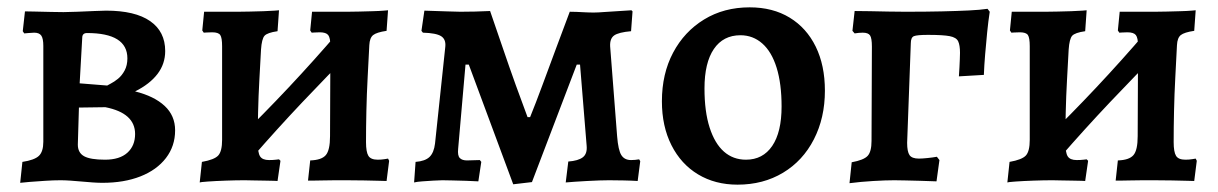

<svg xmlns="http://www.w3.org/2000/svg" viewBox="-20 -491 3319 523"><path d="M145 0Q126 0 103 1.5Q80 3 61 4.5Q42 6 35 7L41 -50Q74 -55 86 -66.5Q98 -78 98 -105V-366Q98 -386 92.5 -394Q87 -402 73 -402Q67 -402 57.5 -401Q48 -400 46 -400L42 -406L48 -460Q55 -460 75.5 -459.5Q96 -459 118.5 -458.5Q141 -458 153 -458Q166 -458 190.5 -459Q215 -460 237.5 -461Q260 -462 269 -462Q348 -462 389 -433.5Q430 -405 430 -352Q430 -317 409 -289.5Q388 -262 348 -242Q400 -229 428.5 -202.5Q457 -176 457 -136Q457 -93 432 -60.5Q407 -28 362.5 -10.5Q318 7 259 7Q248 7 233 6Q218 5 202.5 3.5Q187 2 171.5 1Q156 0 145 0ZM195 -198 192 -97Q192 -75 209 -65.5Q226 -56 266 -56Q306 -56 327 -75Q348 -94 348 -126Q348 -183 267 -199ZM197 -264 272 -258Q273 -259 282 -263.5Q291 -268 301.5 -276.5Q312 -285 319.5 -299Q327 -313 327 -332Q327 -401 217 -401Q204 -401 204 -388Z M668 -63 625 -109Q697 -179 766.5 -253Q836 -327 902 -404L945 -358Q873 -286 803.5 -212.5Q734 -139 668 -63ZM524 6 530 -50Q564 -56 574.5 -67.5Q585 -79 585 -110V-365Q585 -388 580 -395.5Q575 -403 558 -403Q551 -403 543 -402.5Q535 -402 535 -402L531 -408L536 -459Q536 -459 552.5 -459Q569 -459 591 -459Q613 -459 628 -459Q642 -459 661 -459.5Q680 -460 698 -460.5Q716 -461 728 -462Q740 -463 740 -463L736 -406Q708 -402 700.5 -393.5Q693 -385 691 -356Q689 -318 686.5 -273.5Q684 -229 683 -185Q682 -141 682 -104Q682 -75 688.5 -65Q695 -55 713 -55Q723 -55 731.5 -56Q740 -57 740 -57L744 -53L736 2Q736 2 726.5 1.5Q717 1 702 1Q687 1 672 0.5Q657 0 647 0Q624 0 595.5 1Q567 2 546 3.5Q525 5 524 6ZM1033 2Q1033 2 1015.5 1.5Q998 1 972.5 0.5Q947 0 923 0Q911 0 893.5 0Q876 0 858.5 0.5Q841 1 830 1Q819 1 819 1L825 -54Q856 -55 867.5 -68.5Q879 -82 879 -120L880 -365Q880 -388 874 -395.5Q868 -403 851 -403Q845 -403 837 -402.5Q829 -402 829 -402L825 -408L830 -459Q830 -459 847.5 -459Q865 -459 888 -459Q911 -459 926 -459Q940 -459 958.5 -459.5Q977 -460 995.5 -460.5Q1014 -461 1025.5 -462Q1037 -463 1037 -463L1033 -407Q1006 -403 996.5 -395.5Q987 -388 986 -368Q984 -328 981.5 -281Q979 -234 978 -188.5Q977 -143 977 -104Q977 -77 983.5 -66.5Q990 -56 1009 -56Q1019 -56 1028 -57.5Q1037 -59 1037 -59L1040 -53Z M1378 11 1257 -315H1248L1228 -86Q1226 -67 1232.5 -60.5Q1239 -54 1252 -54Q1257 -54 1269 -54.5Q1281 -55 1287 -55L1291 -50L1283 3Q1269 2 1249.5 1.5Q1230 1 1212 0.5Q1194 0 1185 0Q1176 0 1160.5 1Q1145 2 1130.5 3Q1116 4 1108 6L1112 -50Q1138 -52 1150 -63.5Q1162 -75 1165 -100L1193 -364Q1195 -384 1181.5 -392.5Q1168 -401 1132 -402L1128 -407L1136 -462Q1172 -461 1197 -460Q1222 -459 1234 -459Q1251 -459 1274 -459.5Q1297 -460 1315 -461Q1331 -415 1349 -362Q1367 -309 1385 -259Q1403 -209 1417 -172H1424Q1439 -209 1457.5 -259Q1476 -309 1495.5 -361.5Q1515 -414 1532 -459Q1547 -459 1573.5 -457.5Q1600 -456 1622 -458Q1638 -459 1661 -460.5Q1684 -462 1700 -463L1703 -460L1699 -406Q1665 -403 1653 -394.5Q1641 -386 1642 -365L1661 -120Q1664 -82 1672.5 -68.5Q1681 -55 1699 -55Q1710 -55 1721 -57L1724 -52L1717 2Q1702 1 1679 0.5Q1656 0 1639 0Q1629 0 1613 0.5Q1597 1 1579.5 2Q1562 3 1546.5 4Q1531 5 1521 6L1528 -51Q1555 -53 1567.5 -62.5Q1580 -72 1578 -94L1560 -315H1551L1429 5Z M1989 12Q1928 12 1881.5 -16Q1835 -44 1809 -95.5Q1783 -147 1783 -215Q1783 -290 1813.5 -347.5Q1844 -405 1898 -438Q1952 -471 2022 -471Q2085 -471 2131 -443Q2177 -415 2202 -364Q2227 -313 2227 -244Q2227 -170 2197 -111.5Q2167 -53 2113 -20.5Q2059 12 1989 12ZM2012 -56Q2058 -56 2083.5 -93.5Q2109 -131 2109 -201Q2109 -263 2095.5 -306.5Q2082 -350 2056.5 -372.5Q2031 -395 1997 -395Q1950 -395 1924.5 -357.5Q1899 -320 1899 -250Q1899 -187 1913 -143.5Q1927 -100 1952 -78Q1977 -56 2012 -56Z M2294 8 2300 -49Q2333 -55 2343.5 -66.5Q2354 -78 2354 -107L2355 -364Q2355 -387 2350 -394.5Q2345 -402 2330 -402Q2325 -402 2319.5 -401.5Q2314 -401 2308 -400L2302 -407L2308 -461Q2326 -461 2350.5 -460.5Q2375 -460 2400 -459.5Q2425 -459 2446 -459Q2503 -459 2545.5 -460Q2588 -461 2619 -462.5Q2650 -464 2670 -467L2676 -459Q2672 -433 2669 -403Q2666 -373 2663.5 -343Q2661 -313 2660 -287L2592 -283Q2593 -296 2593.5 -307.5Q2594 -319 2594.5 -329.5Q2595 -340 2595 -347Q2595 -368 2590 -378.5Q2585 -389 2567 -392.5Q2549 -396 2508 -396Q2478 -396 2469.5 -392.5Q2461 -389 2461 -373L2451 -102Q2451 -78 2457.5 -68.5Q2464 -59 2483 -59Q2492 -59 2506.5 -60.5Q2521 -62 2532 -64L2539 -55L2531 3Q2509 2 2487 1.5Q2465 1 2446.5 0.5Q2428 0 2416 0Q2393 0 2359 2Q2325 4 2294 8Z M2868 -63 2825 -109Q2897 -179 2966.5 -253Q3036 -327 3102 -404L3145 -358Q3073 -286 3003.5 -212.5Q2934 -139 2868 -63ZM2724 6 2730 -50Q2764 -56 2774.5 -67.5Q2785 -79 2785 -110V-365Q2785 -388 2780 -395.5Q2775 -403 2758 -403Q2751 -403 2743 -402.5Q2735 -402 2735 -402L2731 -408L2736 -459Q2736 -459 2752.5 -459Q2769 -459 2791 -459Q2813 -459 2828 -459Q2842 -459 2861 -459.5Q2880 -460 2898 -460.5Q2916 -461 2928 -462Q2940 -463 2940 -463L2936 -406Q2908 -402 2900.5 -393.5Q2893 -385 2891 -356Q2889 -318 2886.5 -273.5Q2884 -229 2883 -185Q2882 -141 2882 -104Q2882 -75 2888.5 -65Q2895 -55 2913 -55Q2923 -55 2931.5 -56Q2940 -57 2940 -57L2944 -53L2936 2Q2936 2 2926.5 1.5Q2917 1 2902 1Q2887 1 2872 0.5Q2857 0 2847 0Q2824 0 2795.5 1Q2767 2 2746 3.5Q2725 5 2724 6ZM3233 2Q3233 2 3215.5 1.5Q3198 1 3172.5 0.5Q3147 0 3123 0Q3111 0 3093.5 0Q3076 0 3058.5 0.5Q3041 1 3030 1Q3019 1 3019 1L3025 -54Q3056 -55 3067.5 -68.5Q3079 -82 3079 -120L3080 -365Q3080 -388 3074 -395.5Q3068 -403 3051 -403Q3045 -403 3037 -402.5Q3029 -402 3029 -402L3025 -408L3030 -459Q3030 -459 3047.5 -459Q3065 -459 3088 -459Q3111 -459 3126 -459Q3140 -459 3158.5 -459.5Q3177 -460 3195.5 -460.5Q3214 -461 3225.5 -462Q3237 -463 3237 -463L3233 -407Q3206 -403 3196.5 -395.5Q3187 -388 3186 -368Q3184 -328 3181.5 -281Q3179 -234 3178 -188.5Q3177 -143 3177 -104Q3177 -77 3183.5 -66.5Q3190 -56 3209 -56Q3219 -56 3228 -57.5Q3237 -59 3237 -59L3240 -53Z"/></svg>

Font: Alegreya SemiBold
Style: Regular
Weight: 600
Designer: Juan Pablo del Peral
Foundry: Huerta Tipografica
Version: Version 2.009